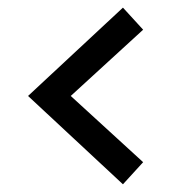

<svg xmlns="http://www.w3.org/2000/svg" viewBox="-20 -621 467 501"><path d="M300.8 -140.1 53.2 -370.6 300.8 -601.1 353.5 -543.5 164.6 -370.6 353.5 -197.8Z"/></svg>

Font: Voltaire
Style: Regular
Weight: 400
Designer: Yvonne Schüttler, Eben Sorkin, Emma Marichal
Foundry: Sorkin Type Co.
Version: Version 1.010; ttfautohint (v1.8.4.7-5d5b)